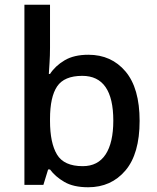

<svg xmlns="http://www.w3.org/2000/svg" viewBox="-20 -780 661 810"><path d="M191 -578Q191 -545 189 -515Q187 -485 186 -468H191Q213 -502 252.5 -525.5Q292 -549 353 -549Q450 -549 509.5 -478.5Q569 -408 569 -270Q569 -131 509 -60.5Q449 10 352 10Q290 10 251.5 -12.5Q213 -35 191 -65H183L163 0H83V-760H191ZM327 -460Q251 -460 221 -415.5Q191 -371 191 -278V-270Q191 -177 220.5 -128Q250 -79 329 -79Q393 -79 425.5 -128.5Q458 -178 458 -271Q458 -460 327 -460Z"/></svg>

Font: Noto Sans Thaana Medium
Style: Regular
Weight: 500
Designer: David Williams
Foundry: Google Inc.
Version: Version 3.001; ttfautohint (v1.8.4.7-5d5b)